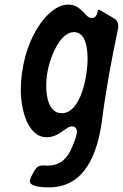

<svg xmlns="http://www.w3.org/2000/svg" viewBox="-20 -583 532 831"><path d="M404 -539V-538C403 -536 403 -536 403 -535L402 -532C402 -531 402 -531 402 -530L400 -523C396 -511 388 -505 376 -505C367 -505 361 -511 354 -516C349 -523 343 -529 335 -536C320 -551 303 -563 276 -563C222 -563 175 -513 146 -468C95 -389 70 -286 70 -193C70 -116 97 11 182 11C207 11 228 1 245 -11C254 -18 262 -23 269 -27C276 -33 284 -36 291 -36C306 -36 313 -26 313 -13C313 -10 312 -5 311 0L308 12C285 77 263 134 183 134L171 133C157 133 145 134 136 146C133 149 129 154 126 161C121 169 109 192 109 201C109 225 162 228 192 228C349 228 402 79 421 -59C438 -192 462 -322 490 -454C491 -459 492 -464 492 -468C492 -485 486 -496 474 -503C452 -516 431 -529 412 -540C411 -541 409 -541 407 -541C406 -541 406 -541 404 -539ZM247 -93C190 -93 180 -168 180 -211C180 -268 195 -327 222 -378C235 -402 262 -444 300 -444C354 -444 359 -366 359 -327C359 -256 331 -93 247 -93Z"/></svg>

Font: Bangerz
Style: Regular
Weight: 400
Designer: vernon adams
Foundry: Vernon Adams
Version: Version 2.10;December 28, 2023;FontCreator 13.0.0.2683 64-bi